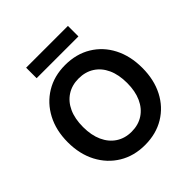

<svg xmlns="http://www.w3.org/2000/svg" viewBox="-230 -1046 1228 1228"><g transform="rotate(-45 384.0 -432.0)"><path d="M384 12Q285 12 209 -34Q133 -80 90 -161.5Q47 -243 47 -350Q47 -457 90 -538.5Q133 -620 209 -666Q285 -712 384 -712Q485 -712 561 -666Q637 -620 679 -538.5Q721 -457 721 -350Q721 -243 679 -161.5Q637 -80 561 -34Q485 12 384 12ZM384 -109Q445 -109 490 -138.5Q535 -168 559.5 -222Q584 -276 584 -350Q584 -425 559.5 -478.5Q535 -532 490 -561Q445 -590 384 -590Q324 -590 279 -561Q234 -532 209.5 -478.5Q185 -425 185 -350Q185 -276 209.5 -222Q234 -168 279 -138.5Q324 -109 384 -109ZM196 -781V-876H574V-781Z"/></g></svg>

Font: DM Sans 11pt
Style: Bold
Weight: 700
Version: Version 4.004;gftools[0.9.30]